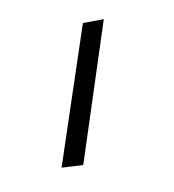

<svg xmlns="http://www.w3.org/2000/svg" viewBox="-170 -792 808 891"><g transform="rotate(30 234.5 -346.5)"><path d="M48 -630 123 -694 379 -60 298 1Z"/></g></svg>

Font: Ekushey Ghorautra
Style: Bold
Weight: 700
Designer: Al Mamun Sumon
Foundry: Al Mamun Sumon
Version: Version 1.0